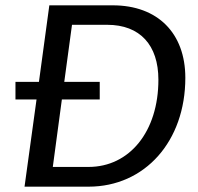

<svg xmlns="http://www.w3.org/2000/svg" viewBox="-20 -700 743 720"><path d="M38 -327H117L72 0H312C524 0 675 -171 675 -408C675 -576 571 -680 403 -680H165L126 -393H38ZM178 -74 212 -327H354V-393H221L250 -607H382C505 -607 574 -531 574 -401C574 -207 466 -74 312 -74Z"/></svg>

Font: Ronzino Oblique
Style: Italic
Weight: 400
Italic angle: -8°
Designer: Nunzio Mazzaferro
Foundry: Collletttivo
Version: Version 1.000;Glyphs 3.3 (3337)